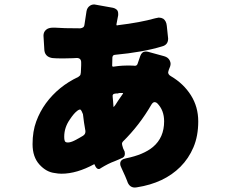

<svg xmlns="http://www.w3.org/2000/svg" viewBox="-20 -812 1040 861"><path d="M483 -518Q483 -513 488 -513L511 -516Q531 -518 545 -518H566Q575 -518 579.5 -517.5Q584 -517 585 -517Q594 -517 597 -526L609 -561Q616 -581 634 -581Q639 -581 643 -580L716 -560Q734 -555 741 -541Q745 -533 745 -526Q745 -516 737 -499Q735 -491 734 -488Q734 -477 747 -470Q803 -437 836 -385Q869 -333 869 -267.5Q869 -202 847.5 -151.5Q826 -101 789 -64Q716 9 594 28Q589 29 585 29Q559 29 550 -1Q545 -15 525 -58Q519 -69 519 -78Q519 -97 545 -102Q624 -118 666 -153Q716 -195 716 -268Q716 -318 685 -349Q680 -354 673 -354Q666 -354 659 -343Q606 -251 531 -177Q527 -172 527 -168Q527 -165 528 -161L532 -147L539 -132Q540 -127 540 -122Q540 -107 524 -102Q518 -100 513 -97Q501 -92 494 -89Q466 -79 432 -58Q428 -54 423 -54Q415 -54 409 -64L403 -76Q324 -33 256 -33Q241 -33 226 -36Q188 -40 157 -74Q126 -108 126 -165.5Q126 -223 142.5 -267.5Q159 -312 186 -349Q242 -425 331 -467Q340 -473 341 -478Q343 -486 343 -497Q343 -498 344 -519V-530Q344 -531 344 -532Q344 -542 339 -547Q334 -552 324 -552Q323 -552 307 -551Q291 -550 263 -550Q230 -550 216.5 -551.5Q203 -553 193 -560Q181 -569 179 -586Q175 -651 175 -652Q175 -668 186 -678Q197 -688 218 -688Q222 -688 226 -688Q261 -685 340 -685Q348 -686 353 -689.5Q358 -693 359 -703L368 -762Q371 -778 383 -786Q391 -792 403 -792Q406 -792 409 -791L487 -777Q496 -775 503 -769Q510 -763 510 -750Q510 -747 510 -744Q502 -704 502 -702L503 -699Q503 -698 505 -698Q507 -698 509 -699Q609 -711 676 -730Q689 -733 691 -733Q693 -733 693 -733Q703 -733 712 -728Q726 -718 728 -696Q734 -641 734 -639Q734 -611 707 -604Q622 -578 494 -566Q489 -565 487 -562.5Q485 -560 484 -555ZM487 -359Q488 -337 489 -332Q495 -336 510 -361L530 -390Q532 -393 532 -395Q532 -395 528 -395Q524 -395 522.5 -395Q521 -395 517 -395Q513 -395 509 -393H499Q499 -393 498.5 -392.5Q498 -392 497 -392Q496 -392 492.5 -391.5Q489 -391 487 -388Q485 -385 485 -383Q485 -381 485.5 -375Q486 -369 487 -359ZM268 -199Q268 -181 273 -176Q277 -173 284 -173Q297 -173 315.5 -182.5Q334 -192 352 -203Q363 -210 363 -221Q363 -223 363 -225Q356 -263 352 -300Q346 -317 340 -321Q333 -321 324 -313Q311 -303 293 -276Q268 -240 268 -199Z"/></svg>

Font: Tsunagi Gothic Black
Style: Regular
Weight: 900
Designer: Yoshimichi Ohira
Foundry: Positype
Version: Version 1.001